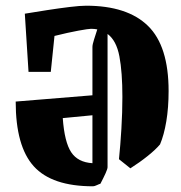

<svg xmlns="http://www.w3.org/2000/svg" viewBox="-20 -642 636 673"><path d="M306 11Q162 11 98.5 -59Q35 -129 35 -286L304 -308V-477Q304 -486 309.5 -503Q315 -520 321 -539Q311 -541 299 -541Q290 -541 254.5 -534.5Q219 -528 171 -516L158 -390H80L67 -594Q103 -600 145 -606.5Q187 -613 224 -617.5Q261 -622 282 -622Q426 -622 498.5 -551.5Q571 -481 571 -323Q571 -265 563 -217Q555 -169 541 -136Q526 -118 498 -95.5Q470 -73 437 -52L397 -84Q402 -132 405.5 -190.5Q409 -249 409 -302Q409 -389 398.5 -444.5Q388 -500 357 -523V-56Q357 -50 350 -34.5Q343 -19 332 2Q328 3 319.5 7Q311 11 306 11ZM200 -228Q206 -144 229.5 -108.5Q253 -73 304 -70V-238Z"/></svg>

Font: Grenze Gotisch ExtraBold
Style: Regular
Weight: 800
Designer: Renata Polastri
Foundry: Omnibus-Type
Version: Version 1.001